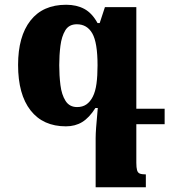

<svg xmlns="http://www.w3.org/2000/svg" viewBox="-20 -522 718 807"><path d="M421 -492H553V162Q553 182 556 193Q559 204 567.5 207.5Q576 211 593 211V265H382V59Q382 41 384 14Q386 -13 391 -68H381Q355 -27 325.5 -9Q296 9 257 9Q161 9 108.5 -58Q56 -125 56 -249Q56 -369 108 -435.5Q160 -502 258 -502Q302 -502 334.5 -484.5Q367 -467 390 -425H399ZM304 -72Q327 -72 343 -83Q359 -94 370 -115.5Q381 -137 385.5 -170Q390 -203 390 -247Q390 -343 368 -381.5Q346 -420 303 -420Q270 -420 254.5 -394.5Q239 -369 234 -329.5Q229 -290 229 -248Q229 -205 234 -164.5Q239 -124 255.5 -98Q272 -72 304 -72ZM508 0V-65H672V0Z"/></svg>

Font: Noto Serif Armenian ExtraBold
Style: Regular
Weight: 800
Version: Version 2.007